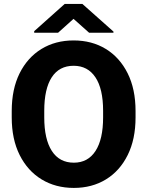

<svg xmlns="http://www.w3.org/2000/svg" viewBox="-20 -921 730 951"><path d="M651.4 -371.1V-339.4Q651.4 -231.4 612.5 -153.1Q573.7 -74.7 504.9 -32.5Q436 9.8 345.7 9.8Q255.4 9.8 186 -32.5Q116.7 -74.7 77.4 -153.1Q38.1 -231.4 38.1 -339.4V-371.1Q38.1 -479.5 77.1 -557.9Q116.2 -636.2 185.3 -678.5Q254.4 -720.7 344.7 -720.7Q435.1 -720.7 504.2 -678.5Q573.2 -636.2 612.3 -557.9Q651.4 -479.5 651.4 -371.1ZM490.7 -339.4V-372.1Q490.7 -481 452.6 -538.1Q414.6 -595.2 344.7 -595.2Q273.4 -595.2 236.3 -538.1Q199.2 -481 199.2 -372.1V-339.4Q199.2 -231.4 236.8 -173.3Q274.4 -115.2 345.7 -115.2Q415.5 -115.2 453.1 -173.3Q490.7 -231.4 490.7 -339.4ZM388.2 -901.4 542 -764.6V-758.8H421.4L344.2 -827.6L267.6 -758.8H149.4V-766.6L300.3 -901.4Z"/></svg>

Font: Vazirmatn UI ExtraBold
Style: Regular
Weight: 800
Designer: Saber Rastikerdar
Foundry: Saber Rastikerdar
Version: Version 33.003